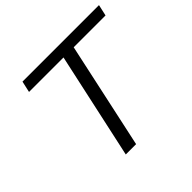

<svg xmlns="http://www.w3.org/2000/svg" viewBox="-167 -890 1079 1079"><g transform="rotate(-45 373.0 -350.0)"><path d="M259 0 397 -633H123L138 -700H746L731 -633H478L341 0Z"/></g></svg>

Font: Isabella Sans
Style: Italic
Weight: 400
Italic angle: -12°
Designer: Christian Thalmann (Catharsis Fonts), Cristiano Sobral
Foundry: The Isabella Sans Project Authors
Version: Version 2.026; ttfautohint (v1.8.4.7-5d5b-dirty)